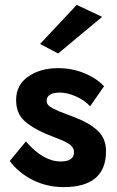

<svg xmlns="http://www.w3.org/2000/svg" viewBox="-20 -749 480 786"><path d="M86 -170Q157 -88 228 -88Q283 -88 283 -126Q283 -137 276.5 -146.5Q270 -156 256.5 -163.5Q243 -171 231 -176Q219 -181 198 -189Q177 -197 166 -202Q108 -227 77 -257Q46 -287 46 -340Q46 -401 95.5 -435.5Q145 -470 218 -470Q275 -470 325 -449.5Q375 -429 406 -396L349 -314Q326 -339 290.5 -354.5Q255 -370 226 -370Q171 -370 171 -336Q171 -327 177 -319.5Q183 -312 197 -305Q211 -298 221.5 -293.5Q232 -289 255 -280.5Q278 -272 288 -268Q347 -245 380.5 -213.5Q414 -182 414 -130Q414 17 240 17Q172 17 113.5 -12.5Q55 -42 20 -90ZM398 -680 218 -530 144 -569 294 -729Z"/></svg>

Font: Renner*
Style: Semi
Weight: 600
Version: Version 003.000 ; ttfautohint (v0.97) -l 8 -r 50 -G 200 -x 1